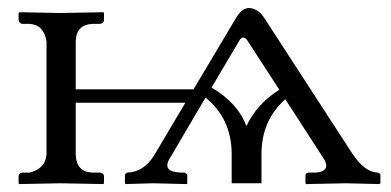

<svg xmlns="http://www.w3.org/2000/svg" viewBox="-20 -462 986 484"><path d="M513.2 -241.2Q579.6 -202.6 601.1 -144Q627 -199.7 684.1 -235.8L603 -360.8Q592.8 -374 584 -360.8ZM564 0V-75.2Q563 -164.1 498 -215.8L405.8 -59.1Q389.6 -27.8 438 -26.9H445.8Q450.2 -25.4 452.1 -21V0L451.2 2Q450.7 2 365.2 0Q365.2 0 296.9 2L294.9 0V-21Q296.4 -25.4 300.8 -26.9Q342.3 -28.3 368.2 -69.8L447.3 -203.1H170.9V-71.8Q172.9 -27.8 213.9 -26.9H232.9Q240.7 -25.4 242.2 -19V0L240.2 2Q239.3 2 131.8 0Q131.8 0 28.8 2L26.9 0V-19Q28.8 -25.9 35.2 -26.9H54.2Q93.8 -36.1 97.2 -71.8V-357.9Q90.8 -399.4 54.2 -401.9H35.2Q28.3 -403.8 26.9 -410.2V-429.2L28.8 -431.2Q29.8 -431.2 131.8 -429.2Q131.8 -429.2 240.2 -431.2L242.2 -429.2V-410.2Q240.7 -403.3 232.9 -401.9H213.9Q171.9 -399.9 170.9 -357.9V-236.8H467.8L575.2 -417Q589.4 -441.4 607.9 -441.9Q630.9 -440.4 646 -417L867.2 -76.2Q898.9 -27.8 932.1 -26.9Q938.5 -25.4 939 -21V0L936 2Q935.1 2 852.1 0Q852.1 0 752 2L750 0V-21Q751.5 -25.9 756.8 -26.9H770Q804.7 -26.9 802.2 -47.4Q801.3 -53.7 797.9 -59.1L699.2 -211.9Q639.6 -158.7 639.2 -75.2V0Z"/></svg>

Font: Linux Biolinum O
Style: Regular
Weight: 400
Designer: Philipp H. Poll
Foundry: Philipp H. Poll
Version: Version 1.0.4